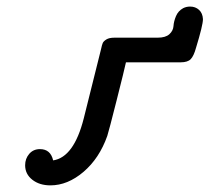

<svg xmlns="http://www.w3.org/2000/svg" viewBox="-20 -558 635 582"><path d="M56.2 -57.1Q56.2 -77.1 68.6 -91.6Q81.1 -106 101.1 -106Q133.3 -106 141.1 -71.8Q204.1 -81.5 233.9 -199.2L286.1 -408.2Q289.1 -422.4 291.5 -427.7Q293.9 -433.1 302.5 -438.5Q311 -443.8 327.1 -443.8H458Q481.9 -443.8 493.4 -454.3Q504.9 -464.8 505.9 -479Q506.8 -493.2 513.4 -509Q520 -524.9 535.2 -533.2Q544.9 -538.1 556.2 -538.1Q572.3 -538.1 583.3 -528.1Q594.2 -518.1 595.2 -500Q595.2 -481.9 574.2 -413.1Q567.4 -388.2 558.1 -378.7Q548.8 -369.1 527.8 -369.1H361.8Q356.9 -346.2 333.5 -253.7Q310.1 -161.1 305.2 -146Q281.2 -78.1 233.2 -37.1Q185.1 3.9 132.8 3.9Q99.6 3.9 77.9 -13.2Q56.2 -30.3 56.2 -57.1Z"/></svg>

Font: CMU Typewriter Text
Style: BoldItalic
Weight: 700
Italic angle: -14.04°
Version: Version 0.7.0